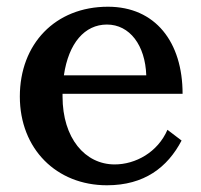

<svg xmlns="http://www.w3.org/2000/svg" viewBox="-20 -536 598 571"><path d="M39 -249C39 -93 148 15 298 15C409 15 478 -38 520 -118L478 -150C449 -83 383 -47 321 -47C233 -47 166 -125 166 -249V-257H523C523 -411 442 -516 301 -516C144 -516 39 -405 39 -249ZM170 -312C184 -408 232 -463 298 -463C366 -463 412 -401 415 -312Z"/></svg>

Font: LT Superior Serif Semibold
Style: Regular
Weight: 600
Designer: Daniel Lyons
Foundry: LyonsType
Version: Version 2.120;FEAKit 1.0